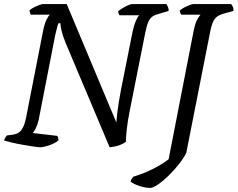

<svg xmlns="http://www.w3.org/2000/svg" viewBox="-30 -724 1168 944"><path d="M168 0Q159 0 135.5 -3.5Q112 -7 83 -12Q54 -17 28.5 -23Q3 -29 -10 -33Q-8 -40 -4 -47Q0 -54 4 -58L34 -62Q52 -65 64 -73.5Q76 -82 85.5 -103Q95 -124 102 -165L182 -573Q189 -608 199 -628Q209 -648 216 -652H121Q120 -656 117.5 -661.5Q115 -667 115 -673Q122 -680 135.5 -687Q149 -694 162.5 -699Q176 -704 181 -704H298L542 -122Q544 -147 547 -172.5Q550 -198 554.5 -224Q559 -250 564 -278L622 -569Q629 -601 638.5 -622.5Q648 -644 655 -649H558Q556 -651 553.5 -657Q551 -663 551 -669Q558 -675 572 -683.5Q586 -692 599.5 -698Q613 -704 618 -704H788Q791 -700 795.5 -690.5Q800 -681 799 -670L751 -656Q731 -651 719 -642.5Q707 -634 699 -615.5Q691 -597 684 -562L609 -185Q597 -125 593 -86Q589 -47 589 -27Q579 -19 564.5 -13Q550 -7 535.5 -4Q521 -1 509 0L294 -510Q279 -546 273 -571.5Q267 -597 267 -610H258Q256 -607 253.5 -599.5Q251 -592 248.5 -580Q246 -568 241 -549L160 -134Q154 -109 145.5 -92.5Q137 -76 131 -70L251 -56Q254 -53 256 -45.5Q258 -38 257 -33Q238 -18 210.5 -9Q183 0 168 0ZM708 200Q695 200 676 196Q657 192 639.5 184.5Q622 177 612 169Q614 161 618 154.5Q622 148 625 145Q681 128 726 104.5Q771 81 799 59L922 -572Q930 -612 941 -630Q952 -648 956 -652H861Q859 -655 856.5 -660.5Q854 -666 854 -672Q862 -680 875.5 -687Q889 -694 902 -699Q915 -704 920 -704H1107Q1110 -700 1114.5 -691Q1119 -682 1117 -670L1070 -657Q1039 -649 1025.5 -630.5Q1012 -612 1004 -571L886 27Q874 52 850.5 82Q827 112 799.5 139Q772 166 747 183Q722 200 708 200Z"/></svg>

Font: Texturina 12pt
Style: Italic
Weight: 400
Italic angle: -11°
Designer: Guillermo Torres Carreño
Foundry: Omnibus-Type
Version: Version 1.002